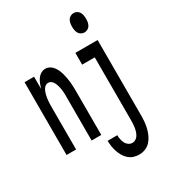

<svg xmlns="http://www.w3.org/2000/svg" viewBox="-228 -852 1055 1188"><g transform="rotate(-30 300.0 -258.0)"><path d="M17 0V-520H85V-433Q90 -449 96 -465Q102 -481 112 -495.5Q122 -510 137 -519Q152 -528 169 -528Q185 -528 199.5 -520Q214 -512 224 -498.5Q234 -485 240.5 -470Q247 -455 251 -439.5Q255 -424 258 -407.5Q261 -391 262.5 -375Q264 -359 264.5 -342.5Q265 -326 265 -310V0H196V-310Q196 -320 196 -330Q196 -340 195 -349.5Q194 -359 192.5 -369Q191 -379 188.5 -388.5Q186 -398 182.5 -407Q179 -416 173.5 -424.5Q168 -433 159.5 -438.5Q151 -444 141 -444Q131 -444 122.5 -438.5Q114 -433 108.5 -424.5Q103 -416 99.5 -407Q96 -398 93.5 -388.5Q91 -379 89.5 -369Q88 -359 87 -349.5Q86 -340 85.5 -330Q85 -320 85 -310V0ZM493 -601Q481 -601 470 -607Q459 -613 453 -623.5Q447 -634 445 -646Q443 -658 443 -670Q443 -682 445 -694Q447 -706 453 -716.5Q459 -727 470 -733Q481 -739 493 -739Q505 -739 516 -733Q527 -727 533 -716.5Q539 -706 541 -694Q543 -682 543 -670Q543 -658 541 -646Q539 -634 533 -623.5Q527 -613 516 -607Q505 -601 493 -601ZM409 223Q389 223 370 217Q351 211 335.5 197.5Q320 184 310 166.5Q300 149 293.5 130Q287 111 284 91.5Q281 72 281 51H350Q350 66 353 81Q356 96 362.5 109Q369 122 381.5 130.5Q394 139 409 139Q421 139 432 132Q443 125 449.5 114.5Q456 104 460 92Q464 80 466 68Q468 56 469 43.5Q470 31 470 19V-436H380V-520H539V19Q539 41 537 64Q535 87 529.5 108.5Q524 130 514.5 151Q505 172 489.5 189Q474 206 453 214.5Q432 223 409 223Z"/></g></svg>

Font: Zed Mono Medium Extended
Style: Regular
Weight: 500
Width: 7
Monospace: yes
Designer: Belleve Invis
Foundry: Belleve Invis
Version: Version 1.0.0; ttfautohint (v1.8.4)